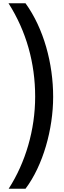

<svg xmlns="http://www.w3.org/2000/svg" viewBox="-20 -793 392 1174"><path d="M305 -201C305 -404 248 -618 136 -773H32C141 -602 195 -407 195 -202C195 1 136 201 33 361H136C243 219 305 -3 305 -201Z"/></svg>

Font: Noto Sans Telugu Condensed SemiBold
Style: Regular
Weight: 600
Width: 3
Designer: Jelle Bosma - Monotype Design Team
Foundry: Monotype Imaging Inc.
Version: Version 2.005